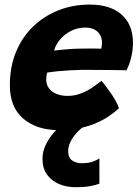

<svg xmlns="http://www.w3.org/2000/svg" viewBox="-20 -552 598 818"><path d="M403.5 123V230.5Q390 236 365.2 240.8Q340.5 245.5 301.5 245.5Q263.5 245.5 231.5 232Q199.5 218.5 180.2 191.5Q161 164.5 161 125Q161 94 174.5 65.8Q188 37.5 208.2 14.2Q228.5 -9 249.8 -24.8Q271 -40.5 286.5 -46L346 -18.5Q330.5 -10 312.8 7.5Q295 25 282.8 47Q270.5 69 270.5 91Q270.5 120.5 288 132Q305.5 143.5 329 143.5Q350 143.5 368 138.8Q386 134 403.5 123ZM486.5 -90.5Q468 -73.5 443.5 -56.8Q419 -40 387.8 -26.8Q356.5 -13.5 317.5 -5.5Q278.5 2.5 232 2.5Q136.5 2.5 79.2 -46.5Q22 -95.5 22 -188.5Q22 -267 48 -330.2Q74 -393.5 120.5 -438.5Q167 -483.5 228.8 -508Q290.5 -532.5 362 -532.5Q450.5 -532.5 498.5 -489.5Q546.5 -446.5 546.5 -369.5Q546.5 -340 539.5 -309.5Q532.5 -279 519 -252.5Q512.5 -253 487.8 -253.2Q463 -253.5 431.8 -253.8Q400.5 -254 372.5 -254.2Q344.5 -254.5 331 -254.5Q303 -254 274 -252.2Q245 -250.5 220.8 -248Q196.5 -245.5 181.5 -243Q177 -231 177 -212.5Q177 -191 188.8 -175.5Q200.5 -160 221 -151.8Q241.5 -143.5 267.5 -143.5Q290.5 -143.5 310.8 -149.2Q331 -155 348.8 -164.5Q366.5 -174 382.2 -185.2Q398 -196.5 412.5 -207.5Q415 -205 425 -192.2Q435 -179.5 447.8 -161.5Q460.5 -143.5 471.5 -124.5Q482.5 -105.5 486.5 -90.5ZM210.5 -336.5Q222.5 -338 241.5 -340Q260.5 -342 285.2 -343.5Q310 -345 338 -345Q354.5 -345.5 369.8 -345.2Q385 -345 396.5 -345Q408 -345 411.5 -344.5Q413 -351 413.8 -358.5Q414.5 -366 414.5 -373Q414 -389.5 406.2 -403.5Q398.5 -417.5 382.8 -426Q367 -434.5 343 -434.5Q311 -434.5 283 -420.5Q255 -406.5 236 -384Q217 -361.5 210.5 -336.5Z"/></svg>

Font: Grandstander Thin
Style: Bold Italic
Weight: 700
Italic angle: -15°
Version: Version 1.200